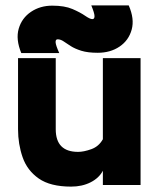

<svg xmlns="http://www.w3.org/2000/svg" viewBox="-20 -688 589 713"><path d="M502 -472V-1H362V-54Q348 -27 316.5 -11Q285 5 244 5Q167 5 124 -25Q81 -55 64 -104Q47 -153 47 -208V-472H187V-208Q187 -124 270 -124Q291 -124 319 -134Q347 -144 362 -171V-472ZM194 -542Q186 -542 186.5 -531Q187 -520 200 -491H59Q38 -542 49.5 -581.5Q61 -621 95 -644Q129 -667 174 -667Q220 -667 249 -654.5Q278 -642 296 -629.5Q314 -617 323 -617Q331 -617 331 -628Q331 -639 319 -668H458Q480 -618 469 -578Q458 -538 424 -515Q390 -492 343 -492Q306 -492 282 -499.5Q258 -507 242.5 -517Q227 -527 216 -534.5Q205 -542 194 -542Z"/></svg>

Font: Lil Grotesk Black
Style: Regular
Weight: 900
Designer: Bastien Sozeau
Foundry: NBR — Bastien Sozeau
Version: Version 3.003; ttfautohint (v1.8.4.7-5d5b);gftools[0.9.33]